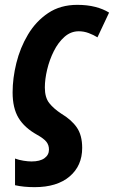

<svg xmlns="http://www.w3.org/2000/svg" viewBox="-20 -575 470 792"><path d="M123 197Q77 197 42 189V79Q58 85 77 88Q96 91 110 91Q145 91 163.5 77.5Q182 64 182 42Q182 23 171 9.5Q160 -4 133 -19Q81 -48 56.5 -88.5Q32 -129 32 -194Q32 -252 47.5 -315Q63 -378 95.5 -432.5Q128 -487 178.5 -521Q229 -555 299 -555Q340 -555 373 -546.5Q406 -538 430 -523L382 -421Q366 -431 346 -438.5Q326 -446 305 -446Q272 -446 246 -423Q220 -400 202 -364Q184 -328 174.5 -288Q165 -248 165 -214Q165 -173 183 -150Q201 -127 233 -106Q275 -81 297 -49Q319 -17 319 35Q319 109 267 153Q215 197 123 197Z"/></svg>

Font: Noto Sans Condensed
Style: Bold Italic
Weight: 700
Width: 3
Italic angle: -12°
Designer: Monotype Design Team
Foundry: Monotype Imaging Inc.
Version: Version 2.013; ttfautohint (v1.8.4.7-5d5b)